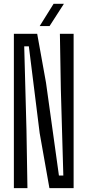

<svg xmlns="http://www.w3.org/2000/svg" viewBox="-20 -975 453 995"><path d="M51.9 0V-800H172.7L218.4 -546.6L285.4 -65.2H308.2L295.3 -512.6L290.4 -800H361.5V0H236.1L185.6 -285.1L129.5 -735H105.5L117.2 -299.8L122.2 0ZM185.7 -840 257.7 -955.2H311.1L236.9 -840Z"/></svg>

Font: Big Shoulders Thin
Style: Regular
Weight: 100
Designer: Patric King
Foundry: XO Type Co
Version: Version 2.002